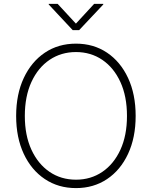

<svg xmlns="http://www.w3.org/2000/svg" viewBox="-20 -963 785 993"><path d="M373 9.8Q281.7 9.8 211.9 -36.9Q142.1 -83.5 102.8 -167.5Q63.5 -251.5 63.5 -363.3Q63.5 -475.6 103 -559.8Q142.6 -644 212.2 -690.7Q281.7 -737.3 373 -737.3Q463.9 -737.3 533.4 -690.7Q603 -644 642.3 -559.8Q681.6 -475.6 681.6 -363.3Q681.6 -251.5 642.3 -167.2Q603 -83 533.4 -36.6Q463.9 9.8 373 9.8ZM373 -33.7Q449.7 -33.7 509.3 -74.2Q568.8 -114.7 602.8 -188.7Q636.7 -262.7 636.7 -363.3Q636.7 -464.4 602.8 -538.6Q568.8 -612.8 509.3 -653.3Q449.7 -693.8 373 -693.8Q296.4 -693.8 236.6 -653.6Q176.8 -613.3 142.6 -539.1Q108.4 -464.8 108.4 -363.3Q108.4 -263.2 142.3 -189.2Q176.3 -115.2 235.8 -74.5Q295.4 -33.7 373 -33.7ZM278.3 -942.9 372.6 -840.8 466.8 -942.9H514.2V-939.9L389.2 -807.1H356L231.9 -939.9V-942.9Z"/></svg>

Font: Inter 17pt ExtraLight
Style: Regular
Weight: 250
Version: Version 4.001;git-66647c0bb